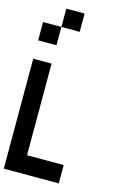

<svg xmlns="http://www.w3.org/2000/svg" viewBox="-162 -1195 823 1265"><g transform="rotate(15 250.0 -562.5)"><path d="M0 0V-750H125V-125H375V0ZM0 -875V-1000H125V-875ZM125 -1000V-1125H250V-1000Z"/></g></svg>

Font: Galmuri7 Regular
Style: Regular
Weight: 400
Designer: Lee Minseo (quiple)
Version: Version 2.399;hotconv 1.1.1;makeotfexe 2.6.0 DEVELOPMENT